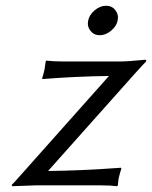

<svg xmlns="http://www.w3.org/2000/svg" viewBox="-20 -642 527 665"><path d="M293.2 -535.4Q281.2 -550.8 285.4 -571Q289.6 -591.3 308.3 -606.7Q327.1 -622.1 347.4 -622.1Q367.7 -622.1 379.6 -606.7Q391.6 -591.3 387.5 -571Q383.3 -550.8 364.5 -535.4Q345.7 -520 325.4 -520Q305.2 -520 293.2 -535.4ZM146.5 -49.8Q200.7 -50.3 263.7 -53Q326.7 -55.7 362.8 -58.6L398.9 -61L400.4 -58.1Q395 -42 391.6 -26.9Q390.6 -22.9 390.1 -19.3Q389.6 -15.6 389.2 -10.3Q388.7 -4.9 388.2 0L385.3 2.9Q363.3 0 330.1 0H104L22.5 2.9L20.5 -1.5Q28.3 -8.8 48.8 -32.2L357.4 -378.9Q242.7 -377.4 127.4 -368.2L126 -371.1Q131.3 -386.7 134.3 -401.9Q134.3 -402.8 138.2 -429.2L140.6 -432.1Q162.6 -429.2 196.3 -429.2H400.4Q413.1 -429.2 432.4 -430.7Q451.7 -432.1 466.3 -433.6Q481 -435.1 482.4 -435.1Q487.8 -435.1 486.3 -429.2Q478 -421.4 447.3 -387.2Z"/></svg>

Font: Linux Biolinum O
Style: Italic
Weight: 400
Italic angle: -12°
Designer: Philipp H. Poll
Foundry: Philipp H. Poll
Version: Version 1.1.3